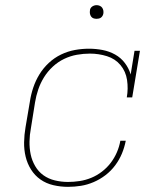

<svg xmlns="http://www.w3.org/2000/svg" viewBox="-20 -717 640 745"><path d="M244 8Q215 8 187 1.5Q159 -5 137 -20.5Q115 -36 100.5 -59Q86 -82 79.5 -109Q73 -136 73.5 -165Q74 -194 79 -223L96 -323Q100 -350 109 -377Q118 -404 133 -428.5Q148 -453 169.5 -473Q191 -493 217 -505.5Q243 -518 270.5 -523Q298 -528 325 -528Q352 -528 378 -523Q404 -518 426.5 -505.5Q449 -493 464.5 -472.5Q480 -452 487 -428L502 -520H523L493 -339H472Q478 -373 473 -406.5Q468 -440 447.5 -464.5Q427 -489 395 -499Q363 -509 329 -509Q304 -509 278.5 -504.5Q253 -500 229 -488.5Q205 -477 185 -458.5Q165 -440 151 -417.5Q137 -395 128.5 -370Q120 -345 116 -320L100 -220Q95 -194 94.5 -168Q94 -142 99 -118Q104 -94 116.5 -72.5Q129 -51 148.5 -37Q168 -23 193 -17Q218 -11 244 -11Q266 -11 289 -14.5Q312 -18 334 -27Q356 -36 375.5 -51Q395 -66 409.5 -85Q424 -104 433.5 -126Q443 -148 447 -171H468Q463 -145 453 -121Q443 -97 427 -75.5Q411 -54 389.5 -37.5Q368 -21 343.5 -10.5Q319 0 294 4Q269 8 244 8ZM355 -644Q348 -644 342.5 -646Q337 -648 333.5 -653Q330 -658 329 -664Q328 -670 329 -676Q329 -681 331.5 -685Q334 -689 337.5 -691.5Q341 -694 345.5 -695.5Q350 -697 355 -697Q361 -697 367 -694.5Q373 -692 376.5 -687Q380 -682 381 -676Q382 -670 381 -664Q380 -659 377.5 -655Q375 -651 371.5 -648.5Q368 -646 363.5 -645Q359 -644 355 -644Z"/></svg>

Font: Iosevka Etoile Thin Oblique
Style: Regular
Weight: 100
Italic angle: -9°
Designer: Belleve Invis
Foundry: Belleve Invis
Version: Version 15.5.2; ttfautohint (v1.8.4)